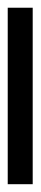

<svg xmlns="http://www.w3.org/2000/svg" viewBox="172 -124 104 492"><g transform="rotate(-90 224.0 122.0)"><path d="M450.2 153.8H-2V89.8H450.2Z"/></g></svg>

Font: f09607729
Style: Regular
Weight: 400
Foundry: Ascender Corporation
Version: Version 1.10